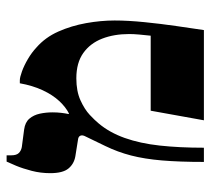

<svg xmlns="http://www.w3.org/2000/svg" viewBox="-48 -589 637 581"><g transform="rotate(-90 270.5 -298.5)"><path d="M71 0Q71 -74 75.5 -127Q80 -180 90.5 -220.5Q101 -261 119 -298L148 -358Q153 -367 150.5 -373.5Q148 -380 138 -381L88 -389Q65 -393 51 -410Q37 -427 37 -465Q37 -494 44 -521Q51 -548 59.5 -568.5Q68 -589 72 -597H91V-583Q91 -567 98 -560Q105 -553 116 -551L169 -544Q191 -541 202 -528Q213 -515 217 -496.5Q221 -478 221 -458Q221 -444 219.5 -431.5Q218 -419 216 -410L217 -408Q237 -418 255.5 -438Q274 -458 288 -488Q302 -518 309 -557H318Q327 -557 345 -550.5Q363 -544 382.5 -532.5Q402 -521 417 -507Q448 -480 465.5 -440.5Q483 -401 491 -356.5Q499 -312 499 -270Q499 -230 494 -180Q489 -130 482 -82Q475 -34 470 0H197L226 -161H453Q455 -179 456.5 -196Q458 -213 458 -226Q458 -272 444 -308Q430 -344 400.5 -365Q371 -386 324 -386Q285 -386 257.5 -373.5Q230 -361 213.5 -345.5Q197 -330 188 -319Q160 -286 143.5 -239.5Q127 -193 120.5 -133.5Q114 -74 114 0Z"/></g></svg>

Font: Frank Ruhl Libre
Style: Bold
Weight: 700
Designer: Yanek Iontef
Foundry: Fontef
Version: Version 6.004